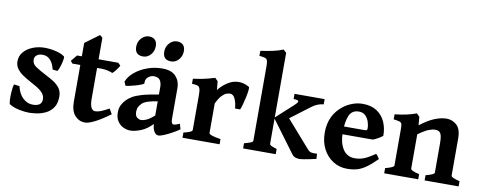

<svg xmlns="http://www.w3.org/2000/svg" viewBox="-62 -1009 3301 1316"><g transform="rotate(10 1588.0 -351.5)"><path d="M364.3 -130.9Q364.3 -82 343.8 -53Q323.2 -23.9 292.5 -9.5Q261.7 4.9 230.7 9.3Q199.7 13.7 178.7 13.7Q147.9 13.7 109.4 5.9Q70.8 -2 40.5 -20Q36.6 -22.5 34.9 -46.9Q33.2 -71.3 35.2 -103.3Q37.1 -135.3 43.5 -159.2L83 -154.3Q94.2 -103 124.8 -74Q155.3 -44.9 193.4 -44.9Q256.8 -44.9 256.8 -92.3Q256.8 -117.2 241 -135.7Q225.1 -154.3 200 -169.4Q174.8 -184.6 147 -199.2Q121.6 -212.9 96.9 -229.5Q72.3 -246.1 55.9 -268.1Q39.6 -290 39.6 -319.3Q39.6 -357.9 63.7 -385.5Q87.9 -413.1 126.2 -428.2Q164.6 -443.4 207.5 -443.4Q248 -443.4 287.1 -433.8Q326.2 -424.3 347.7 -407.7Q350.6 -405.3 349.1 -392.1Q347.7 -378.9 343.3 -360.8Q338.9 -342.8 332.8 -326.4Q326.7 -310.1 320.8 -301.8L287.1 -305.7Q277.3 -347.7 256.1 -370.6Q234.9 -393.6 203.1 -393.6Q176.3 -393.6 161.6 -381.6Q147 -369.6 147 -350.6Q147 -320.8 174.6 -302.5Q202.1 -284.2 252 -258.3Q278.8 -244.6 304.7 -228.3Q330.6 -211.9 347.4 -188.7Q364.3 -165.5 364.3 -130.9Z M739.3 -74.2Q676.3 -28.3 633.8 -7.3Q591.3 13.7 567.4 13.7Q526.4 13.7 497.3 -18.1Q468.3 -49.8 468.3 -114.3V-369.6H413.1L399.4 -386.2L435.1 -429.7H468.3V-522.9L566.4 -595.2L585 -579.6V-429.7H722.2L739.3 -412.1Q731 -396 716.8 -378.2Q702.6 -360.4 693.4 -353.5Q682.6 -358.9 660.6 -364.3Q638.7 -369.6 616.7 -369.6H585V-158.2Q585 -111.8 595.7 -93.3Q606.4 -74.7 622.1 -74.7Q638.2 -74.7 658.9 -81.8Q679.7 -88.9 718.3 -110.4Z M1221.2 -54.2Q1195.3 -36.1 1166.5 -20.8Q1137.7 -5.4 1114 4.2Q1090.3 13.7 1078.6 13.7Q1059.1 13.7 1046.6 -10.5Q1034.2 -34.7 1034.2 -75.7V-315.9Q1034.2 -344.2 1022.2 -362.8Q1010.3 -381.3 977.5 -381.3Q957 -380.9 938.7 -365.5Q920.4 -350.1 922.9 -322.3Q923.3 -317.9 906.5 -311Q889.6 -304.2 866.2 -297.4Q842.8 -290.5 822.8 -286.4Q802.7 -282.2 797.4 -283.7L786.6 -310.1Q801.3 -347.7 838.1 -377.9Q875 -408.2 924.1 -425.8Q973.1 -443.4 1026.4 -443.4Q1091.3 -443.4 1121.3 -410.6Q1151.4 -377.9 1151.4 -330.6V-114.7Q1151.4 -78.6 1169.4 -78.6Q1175.8 -78.6 1183.8 -81.1Q1191.9 -83.5 1210.4 -91.3ZM1038.6 -217.3Q984.9 -208.5 962.2 -200.2Q939.5 -191.9 927.7 -180.2Q915.5 -168 908.2 -154.5Q900.9 -141.1 900.9 -122.1Q900.9 -91.3 915.8 -80.8Q930.7 -70.3 942.4 -70.3Q958.5 -70.3 980.7 -79.8Q1002.9 -89.4 1038.6 -121.6L1042.5 -66.4Q999.5 -20 956.8 -3.2Q914.1 13.7 883.3 13.7Q857.4 13.7 833 1.7Q808.6 -10.3 793.2 -34.2Q777.8 -58.1 777.8 -94.2Q777.8 -124.5 789.1 -146.5Q800.3 -168.5 816.9 -185.1Q832 -200.2 854.5 -213.9Q877 -227.5 919.7 -240Q962.4 -252.4 1038.6 -264.2ZM955.6 -585.9Q955.6 -550.8 933.6 -526.1Q911.6 -501.5 880.9 -501.5Q823.7 -501.5 823.7 -559.6Q823.7 -595.2 846.7 -619.6Q869.6 -644 898.4 -644Q925.3 -644 940.4 -629.6Q955.6 -615.2 955.6 -585.9ZM1150.9 -585.9Q1150.9 -550.8 1128.7 -526.1Q1106.4 -501.5 1076.2 -501.5Q1019 -501.5 1019 -559.6Q1019 -595.2 1041.7 -619.6Q1064.5 -644 1093.8 -644Q1120.1 -644 1135.5 -629.6Q1150.9 -615.2 1150.9 -585.9Z M1632.3 -422.4Q1636.2 -419.9 1634 -399.4Q1631.8 -378.9 1626 -351.1Q1620.1 -323.2 1613 -297.6Q1606 -272 1600.1 -259.8H1564.5Q1562 -296.9 1549.3 -325.7Q1536.6 -354.5 1513.7 -354.5Q1502 -354.5 1487.8 -349.1Q1473.6 -343.8 1456.8 -325.9Q1439.9 -308.1 1421.4 -270V-64.5Q1421.4 -57.1 1440.7 -49.8Q1460 -42.5 1502.9 -36.1V0H1244.6V-36.1Q1304.7 -49.3 1304.7 -64.5V-304.7Q1304.7 -335.4 1301.5 -347.2Q1298.3 -358.9 1293.9 -363.3Q1288.1 -369.6 1279.1 -371.8Q1270 -374 1244.6 -375.5V-410.6Q1280.3 -415.5 1303.5 -419.9Q1326.7 -424.3 1346.9 -429.7Q1367.2 -435.1 1394.5 -443.4L1414.6 -423.3L1420.4 -363.3Q1445.3 -396 1482.2 -419.7Q1519 -443.4 1558.6 -443.4Q1596.2 -443.4 1632.3 -422.4Z M2158.2 -393.6Q2137.7 -391.6 2117.2 -383.8Q2096.7 -376 2077.1 -360.8L1902.3 -229L1839.4 -243.2L1960 -353Q1980 -371.1 1982.2 -379.6Q1984.4 -388.2 1974.4 -390.9Q1964.4 -393.6 1948.7 -393.6V-429.7H2158.2ZM1666.5 0V-36.1Q1696.8 -43.9 1711.7 -50Q1726.6 -56.2 1726.6 -64.5V-582.5Q1726.6 -609.9 1722.4 -621.8Q1718.3 -633.8 1705.6 -637.7Q1692.9 -641.6 1666.5 -644.5V-679.2Q1712.9 -686 1751.7 -694.1Q1790.5 -702.1 1822.3 -715.8L1843.3 -696.3V-64.5Q1843.3 -57.1 1851.6 -52Q1859.9 -46.9 1893.6 -36.1V0ZM2174.3 -16.6Q2156.2 -12.2 2132.3 -7.3Q2108.4 -2.4 2088.4 1Q2068.4 4.4 2061.5 4.4Q2042.5 4.4 2028.8 -1Q2015.1 -6.3 2005.4 -20L1839.8 -243.2L1923.8 -277.8L2105 -71.3Q2117.7 -56.6 2131.1 -53.5Q2144.5 -50.3 2171.4 -52.2Z M2598.1 -252.9Q2590.3 -243.7 2568.6 -231.7Q2546.9 -219.7 2532.2 -213.9H2253.4L2253.9 -268.1H2465.8Q2476.1 -268.1 2479.7 -271.5Q2483.4 -274.9 2483.4 -284.7Q2483.4 -303.2 2476.1 -327.1Q2468.8 -351.1 2451.7 -368.9Q2434.6 -386.7 2404.8 -386.7Q2356 -386.7 2337.9 -343.3Q2319.8 -299.8 2319.8 -225.6Q2319.8 -156.2 2348.1 -111.3Q2376.5 -66.4 2431.2 -66.4Q2450.2 -66.4 2468.5 -70.1Q2486.8 -73.7 2510.7 -85.2Q2534.7 -96.7 2570.8 -121.6Q2576.7 -118.2 2585.2 -106Q2593.8 -93.8 2595.7 -89.8Q2553.2 -46.9 2521 -24.7Q2488.8 -2.4 2458.5 5.6Q2428.2 13.7 2390.6 13.7Q2337.9 13.7 2294.2 -13.7Q2250.5 -41 2224.6 -90.1Q2198.7 -139.2 2198.7 -204.6Q2198.7 -329.1 2292 -398.9Q2316.4 -417.5 2350.8 -430.4Q2385.3 -443.4 2421.9 -443.4Q2481.9 -443.4 2521 -417.2Q2560.1 -391.1 2579.1 -347.9Q2598.1 -304.7 2598.1 -252.9Z M2929.7 0V-36.1Q2962.4 -44.9 2976.1 -51.5Q2989.7 -58.1 2989.7 -64.5V-268.1Q2989.7 -317.9 2979.5 -336.4Q2969.2 -355 2942.9 -355Q2922.4 -355 2896 -344.7Q2869.6 -334.5 2825.2 -302.2V-64.5Q2825.2 -48.8 2885.3 -36.1V0H2648.4V-36.1Q2708.5 -51.8 2708.5 -64.5V-315.9Q2708.5 -340.3 2705.8 -351.8Q2703.1 -363.3 2690.4 -367.7Q2677.7 -372.1 2648.4 -375.5V-410.6Q2693.8 -415.5 2728.8 -423.1Q2763.7 -430.7 2798.3 -443.4L2818.4 -423.3L2823.2 -364.7Q2878.9 -408.2 2924.3 -425.8Q2969.7 -443.4 3005.4 -443.4Q3044.9 -443.4 3075.7 -416.3Q3106.4 -389.2 3106.4 -322.3V-64.5Q3106.4 -58.1 3118.7 -51.8Q3130.9 -45.4 3166.5 -36.1V0Z"/></g></svg>

Font: Namdhinggo
Style: Bold
Weight: 700
Designer: Victor Gaultney
Foundry: SIL International
Version: Version 3.001